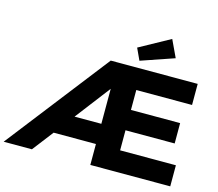

<svg xmlns="http://www.w3.org/2000/svg" viewBox="-144 -1105 1441 1267"><g transform="rotate(15 576.0 -471.5)"><path d="M526 -700H1120V-556H739V-420H1075V-281H739V-144H1120V0H574V-143H285L175 0H-18ZM574 -281V-520L391 -281ZM672 -828 881 -943 936 -826 709 -748Z"/></g></svg>

Font: Lexend Exa HM Xlight
Style: Bold
Weight: 700
Designer: Bonnie Shaver-Troup, Thomas Jockin, Octavio Pardo
Foundry: Lexend
Version: Version 1.091